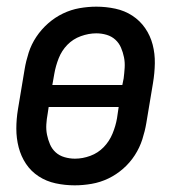

<svg xmlns="http://www.w3.org/2000/svg" viewBox="-20 -548 540 576"><path d="M204 8Q175 8 147 2Q119 -4 96 -19Q73 -34 58 -56.5Q43 -79 36 -106Q29 -133 29 -162Q29 -191 34 -221L54 -341Q58 -365 66 -390Q74 -415 89 -437.5Q104 -460 124.5 -478Q145 -496 169 -507.5Q193 -519 218.5 -523.5Q244 -528 269 -528Q298 -528 326 -522Q354 -516 377 -501Q400 -486 415.5 -463.5Q431 -441 438 -414Q445 -387 444.5 -358Q444 -329 439 -299L419 -179Q415 -155 407 -130Q399 -105 384.5 -82.5Q370 -60 349.5 -42Q329 -24 305 -12.5Q281 -1 255 3.5Q229 8 204 8ZM137 -293H347L351 -313Q353 -329 354 -345Q355 -361 352 -376Q349 -391 343 -405Q337 -419 326 -429Q315 -439 300 -443.5Q285 -448 269 -448Q246 -448 222.5 -439.5Q199 -431 182 -413.5Q165 -396 156 -373Q147 -350 143 -327ZM205 -72Q228 -72 251 -80.5Q274 -89 291 -106.5Q308 -124 317.5 -147Q327 -170 331 -193L336 -227H126L123 -207Q120 -191 119 -175Q118 -159 121 -144Q124 -129 130 -115Q136 -101 147 -91Q158 -81 173.5 -76.5Q189 -72 205 -72Z"/></svg>

Font: Iosevka Term Curly Md Obl
Style: Regular
Weight: 500
Italic angle: -9°
Designer: Belleve Invis
Foundry: Belleve Invis
Version: Version 32.3.0